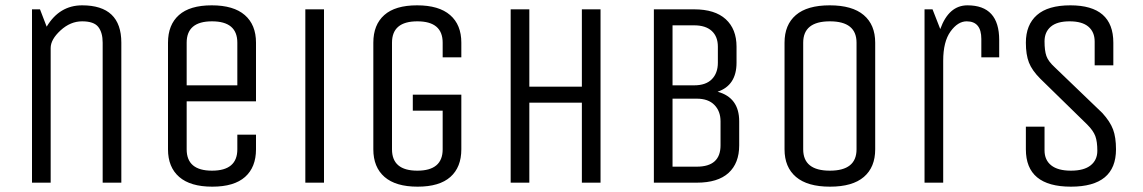

<svg xmlns="http://www.w3.org/2000/svg" viewBox="-20 -685 4285 720"><path d="M170 0H100V-650H130L155 -585Q203 -665 288 -665Q435 -665 435 -525V0H365V-525Q365 -563 348.5 -584Q332 -605 288 -605Q244 -605 207 -571Q170 -537 170 -505Z M870 -125V-180H940V-125Q940 -58 899 -21.5Q858 15 776 15Q694 15 652 -21.5Q610 -58 610 -125V-525Q610 -592 651 -628.5Q692 -665 774 -665Q856 -665 898 -628.5Q940 -592 940 -525V-305H680V-125Q680 -45 775 -45Q870 -45 870 -125ZM680 -525V-365H870V-525Q870 -605 775 -605Q680 -605 680 -525Z M1195 0H1125V-650H1195Z M1528 -270V-330H1710V-125Q1710 -58 1669 -21.5Q1628 15 1546 15Q1464 15 1422 -21.5Q1380 -58 1380 -125V-525Q1380 -592 1421 -628.5Q1462 -665 1544 -665Q1626 -665 1668 -628.5Q1710 -592 1710 -525V-470H1640V-525Q1640 -605 1545 -605Q1450 -605 1450 -525V-125Q1450 -45 1545 -45Q1640 -45 1640 -125V-270Z M1965 0H1895V-650H1965V-360H2162V-650H2232V0H2162V-300H1965Z M2432 -650H2583Q2661 -650 2701.5 -613Q2742 -576 2742 -510V-450Q2742 -365 2671 -341Q2752 -319 2752 -230V-140Q2752 -73 2712 -36.5Q2672 0 2593 0H2432ZM2682 -140V-230Q2682 -268 2659 -291.5Q2636 -315 2593 -315H2502V-60H2593Q2682 -60 2682 -140ZM2672 -450V-510Q2672 -548 2649 -569Q2626 -590 2583 -590H2502V-365H2583Q2627 -365 2649.5 -388Q2672 -411 2672 -450Z M3262 -525V-125Q3262 -58 3219.5 -21.5Q3177 15 3092.5 15Q3008 15 2965 -21.5Q2922 -58 2922 -125V-525Q2922 -592 2964.5 -628.5Q3007 -665 3091.5 -665Q3176 -665 3219 -628.5Q3262 -592 3262 -525ZM3192 -125V-525Q3192 -605 3092 -605Q2992 -605 2992 -525V-125Q2992 -45 3092 -45Q3192 -45 3192 -125Z M3517 0H3447V-650H3477L3506 -576Q3538 -665 3608 -665Q3727 -665 3727 -535V-470H3660V-539Q3660 -605 3605 -605Q3572 -605 3544.5 -567Q3517 -529 3517 -457Z M4165 -125Q4165 15 3996 15Q3827 15 3827 -125V-210H3897V-121Q3897 -85 3922 -65Q3947 -45 3996 -45Q4045 -45 4070 -65Q4095 -85 4095 -119.5Q4095 -154 4087.5 -174.5Q4080 -195 4057 -218L3881 -390Q3850 -421 3838.5 -450.5Q3827 -480 3827 -525Q3827 -592 3868.5 -628.5Q3910 -665 3994 -665Q4155 -665 4155 -525V-440H4085V-529Q4085 -565 4061.5 -585Q4038 -605 3991 -605Q3944 -605 3920.5 -585Q3897 -565 3897 -530Q3897 -495 3904 -475Q3911 -455 3935 -433L4114 -261Q4143 -229 4154 -199.5Q4165 -170 4165 -125Z"/></svg>

Font: Unica One
Style: Regular
Weight: 400
Designer: Eduardo Rodriguez Tunni
Foundry: Eduardo Rodriguez Tunni
Version: Version 1.001